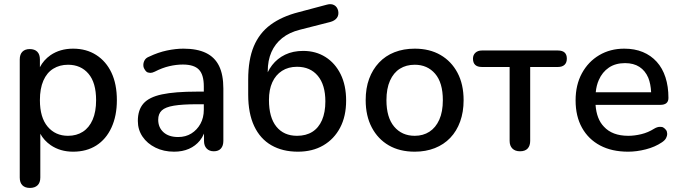

<svg xmlns="http://www.w3.org/2000/svg" viewBox="-20 -736 3347 943"><path d="M314 -69Q356 -69 387 -89Q418 -109 435 -148Q452 -187 452 -244Q452 -330 414.5 -374Q377 -418 314 -418Q273 -418 241.5 -398.5Q210 -379 193 -340Q176 -301 176 -244Q176 -159 214 -114Q252 -69 314 -69ZM127 187Q103 187 90 174Q77 161 77 136V-444Q77 -469 90 -482Q103 -495 126 -495Q150 -495 163 -482Q176 -469 176 -444V-406Q194 -441 228 -465Q275 -497 339 -497Q404 -497 452.5 -466Q501 -435 527.5 -379Q554 -323 554 -244Q554 -167 527.5 -109.5Q501 -52 453 -21.5Q405 9 339 9Q276 9 229 -23Q196 -46 178 -79V136Q178 161 164.5 174Q151 187 127 187Z M835 9Q784 9 743.5 -11Q703 -31 680 -65Q657 -99 657 -142Q657 -196 684.5 -227.5Q712 -259 775.5 -272.5Q839 -286 947 -286H981V-312Q981 -369 957 -394Q933 -419 878 -419Q846 -419 811.5 -411Q777 -403 740 -384Q728 -378 718 -378Q714 -378 706.5 -380Q699 -382 692 -392.5Q685 -403 684.5 -409.5Q684 -416 684 -417Q684 -429 690.5 -440.5Q697 -452 713 -458Q757 -479 800 -488Q843 -497 881 -497Q948 -497 991.5 -476Q1035 -455 1056 -412Q1077 -369 1077 -301V-44Q1077 -20 1065 -6.5Q1053 7 1030 7Q1008 7 995 -6.5Q982 -20 982 -44V-80Q974 -61 962 -46Q940 -19 908 -5Q876 9 835 9ZM834 -217Q792 -210 774.5 -193.5Q757 -177 757 -148Q757 -110 783 -86.5Q809 -63 855 -63Q892 -63 920 -80.5Q948 -98 964.5 -128Q981 -158 981 -197V-224H948Q876 -224 834 -217Z M1443 9Q1368 9 1313 -22.5Q1258 -54 1228.5 -116.5Q1199 -179 1199 -271V-345Q1199 -443 1226.5 -508.5Q1254 -574 1309 -614.5Q1364 -655 1446 -676L1585 -713Q1606 -719 1621 -711Q1636 -703 1641 -683Q1645 -662 1634.5 -648Q1624 -634 1602 -628L1453 -590Q1401 -577 1366 -549Q1331 -521 1313 -480Q1295 -439 1295 -386V-340H1280Q1291 -383 1316.5 -416Q1342 -449 1380.5 -467.5Q1419 -486 1469 -486Q1531 -486 1578.5 -456Q1626 -426 1653 -371.5Q1680 -317 1680 -242Q1680 -165 1650.5 -109Q1621 -53 1568 -22Q1515 9 1443 9ZM1439 -69Q1483 -69 1514 -88.5Q1545 -108 1561.5 -146Q1578 -184 1578 -238Q1578 -319 1541 -363.5Q1504 -408 1439 -408Q1396 -408 1365 -388Q1334 -368 1317.5 -332Q1301 -296 1301 -245Q1301 -159 1337.5 -114Q1374 -69 1439 -69Z M2017 9Q1943 9 1889.5 -22Q1836 -53 1806 -110Q1776 -167 1776 -244Q1776 -303 1793 -349Q1810 -395 1841.5 -428.5Q1873 -462 1917.5 -479.5Q1962 -497 2017 -497Q2090 -497 2143.5 -466Q2197 -435 2227 -378.5Q2257 -322 2257 -244Q2257 -186 2240 -139Q2223 -92 2191.5 -59Q2160 -26 2115.5 -8.5Q2071 9 2017 9ZM2017 -69Q2058 -69 2089 -89Q2120 -109 2137.5 -148Q2155 -187 2155 -244Q2155 -330 2117 -374Q2079 -418 2017 -418Q1975 -418 1944 -398.5Q1913 -379 1895.5 -340Q1878 -301 1878 -244Q1878 -159 1916 -114Q1954 -69 2017 -69Z M2534 7Q2510 7 2496.5 -6.5Q2483 -20 2483 -44V-407H2347Q2303 -407 2303 -448Q2303 -466 2315 -477Q2327 -488 2347 -488H2720Q2764 -488 2764 -448Q2764 -428 2752.5 -417.5Q2741 -407 2720 -407H2584V-44Q2584 -20 2571.5 -6.5Q2559 7 2534 7Z M3065 9Q2985 9 2927.5 -21.5Q2870 -52 2838.5 -108.5Q2807 -165 2807 -243Q2807 -319 2838 -376Q2869 -433 2923 -465Q2977 -497 3046 -497Q3097 -497 3137 -480.5Q3177 -464 3205.5 -432.5Q3234 -401 3248.5 -356Q3263 -311 3263 -255Q3263 -238 3253 -229.5Q3243 -221 3223 -221H2905Q2910 -151 2946 -114Q2987 -69 3066 -69Q3096 -69 3129.5 -77Q3163 -85 3193 -104Q3208 -113 3221 -113Q3222 -113 3229.5 -112.5Q3237 -112 3245.5 -104Q3254 -96 3255.5 -88.5Q3257 -81 3257 -78Q3257 -69 3251.5 -58Q3246 -47 3231 -37Q3197 -14 3152 -2.5Q3107 9 3065 9ZM3164 -354Q3149 -389 3120.5 -407.5Q3092 -426 3050 -426Q3003 -426 2970.5 -404Q2938 -382 2921 -343Q2909 -316 2906 -283H3178Q3176 -324 3164 -354Z"/></svg>

Font: Nunito SemiBold
Style: Regular
Weight: 600
Designer: Vernon Adams
Foundry: Vernon Adams
Version: Version 3.602